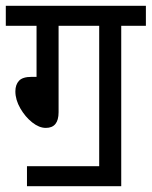

<svg xmlns="http://www.w3.org/2000/svg" viewBox="-20 -642 523 662"><path d="M73 -69H322V-553H182V-255Q182 -201 138 -201Q115 -201 91 -220Q67 -239 50 -268.5Q33 -298 33 -327Q33 -350 45.5 -363.5Q58 -377 89 -377H106V-553H0V-622H483V-553H398V0H73Z"/></svg>

Font: Noto Sans Devanagari Condensed
Style: Regular
Weight: 400
Width: 3
Designer: Jelle Bosma - Monotype Design Team
Foundry: Monotype Imaging Inc.
Version: Version 2.004; ttfautohint (v1.8.4.7-5d5b)